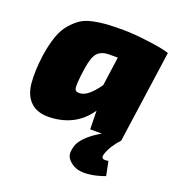

<svg xmlns="http://www.w3.org/2000/svg" viewBox="-131 -623 875 942"><g transform="rotate(20 306.5 -151.5)"><path d="M597 -482 529 0Q487 45 472 91Q467 108 474 113.5Q481 119 504 115L519 189Q470 207 429.5 210Q389 213 366 203Q343 193 328 176Q313 159 314.5 137Q316 115 325 93Q350 45 428 0H367L365 -97Q298 3 170 12Q100 17 62.5 -16.5Q25 -50 19 -113Q13 -176 25 -264Q34 -322 49 -364.5Q64 -407 87.5 -434Q111 -461 135 -477.5Q159 -494 197.5 -502Q236 -510 269 -512Q302 -514 354 -514Q406 -514 487 -503.5Q568 -493 597 -482ZM374 -377H328Q291 -377 270 -356.5Q249 -336 239 -270Q225 -175 233 -159Q238 -147 260 -149Q302 -152 353 -226Z"/></g></svg>

Font: Exo 2.0 Black
Style: Italic
Weight: 900
Italic angle: -8°
Designer: Natanael Gama
Version: Version 1.001;PS 001.001;hotconv 1.0.70;makeotf.lib2.5.58329